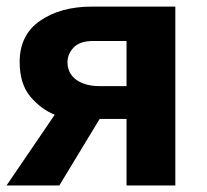

<svg xmlns="http://www.w3.org/2000/svg" viewBox="-20 -566 633 586"><path d="M161.1 0H0L147 -215.8Q105.5 -232.4 72.3 -271.5Q40 -310.5 40 -377Q40 -459.5 102.1 -502.4Q164.6 -545.9 261.2 -545.9H515.1V0H366.2V-203.1H284.2ZM186 -376Q186 -342.3 212.9 -322.3Q240.7 -303.2 283.2 -303.2H366.2V-440.9H264.2Q224.1 -440.9 205.1 -421.4Q186 -401.4 186 -376Z"/></svg>

Font: Droid Sans Thai
Style: Bold
Weight: 700
Designer: Steve Matteson
Foundry: Ascender Corporation
Version: Version 1.00